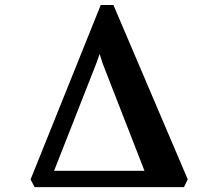

<svg xmlns="http://www.w3.org/2000/svg" viewBox="-20 -768 896 788"><path d="M122 0 105.5 -31.5 393.5 -747.5H445.5L750.5 -32L735 0ZM202 -67H573L401.5 -507L389 -546.5L374.5 -506Z"/></svg>

Font: Merriweather 48pt
Style: Bold
Weight: 700
Version: Version 2.100